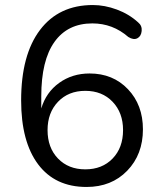

<svg xmlns="http://www.w3.org/2000/svg" viewBox="-20 -734 640 763"><path d="M324 9Q199 9 131.5 -81Q64 -171 64 -335Q64 -516 139 -615Q214 -714 349 -714Q396 -714 444.5 -696Q493 -678 529 -645Q545 -632 543 -611Q541 -590 526 -582Q511 -574 490 -587Q428 -641 347 -641Q249 -641 196.5 -567.5Q144 -494 144 -351V-303Q163 -367 215 -404.5Q267 -442 336 -442Q429 -442 488.5 -379.5Q548 -317 548 -220Q548 -120 485.5 -55.5Q423 9 324 9ZM469 -217Q469 -286 427.5 -329.5Q386 -373 319 -373Q252 -373 210.5 -329.5Q169 -286 169 -217Q169 -147 210.5 -104Q252 -61 319 -61Q386 -61 427.5 -104Q469 -147 469 -217Z"/></svg>

Font: Nunito
Style: Regular
Weight: 400
Designer: Vernon Adams
Foundry: Vernon Adams
Version: Version 3.602